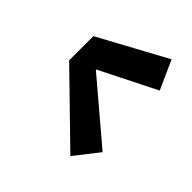

<svg xmlns="http://www.w3.org/2000/svg" viewBox="-56 -915 661 661"><g transform="rotate(-45 275.0 -584.5)"><path d="M154 -432 66 -501 296 -737H414L548 -490L443 -443L339 -650Z"/></g></svg>

Font: Lode
Style: Bold Italic
Weight: 700
Italic angle: -11°
Monospace: yes
Designer: Belleve Invis
Foundry: Belleve Invis
Version: Version 29.2.0; ttfautohint (v1.8.3)